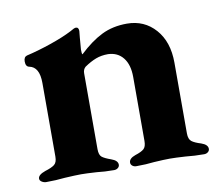

<svg xmlns="http://www.w3.org/2000/svg" viewBox="-58 -516 682 588"><g transform="rotate(-10 283.0 -222.0)"><path d="M21 -11Q21 -23 44 -31Q64 -37 73 -44Q82 -51 82 -69V-298Q82 -348 51 -354Q40 -356 40 -372Q40 -386 50 -389Q85 -397 126 -411Q167 -425 194 -439Q207 -447 212 -447Q221 -447 221 -435L219 -415Q216 -379 216 -378Q216 -365 218 -363Q255 -398 289.5 -415Q324 -432 368 -432Q422 -432 456.5 -393Q491 -354 491 -289V-69Q491 -51 500 -44Q509 -37 529 -31Q549 -24 549 -11Q549 -5 544 -1Q539 3 532 3Q502 3 475 0Q443 -2 426 -2Q409 -2 377 0Q352 3 321 3Q314 3 309 -1Q304 -5 304 -11Q304 -24 324 -31Q343 -37 351 -44Q359 -51 359 -69V-268Q359 -306 342 -327.5Q325 -349 295 -350Q274 -350 257 -343.5Q240 -337 221 -324Q213 -317 213 -305V-69Q213 -51 221 -44.5Q229 -38 249 -31Q269 -24 269 -11Q269 -5 264 -1Q259 3 252 3Q222 3 198 0Q166 -2 150 -2Q133 -2 99 0Q72 3 41 3Q34 3 27.5 -1Q21 -5 21 -11Z"/></g></svg>

Font: EB Garamond
Style: Bold
Weight: 700
Designer: Georg Duffner and Octavio Pardo
Foundry: Georg Duffner
Version: Version 1.000; ttfautohint (v1.6)